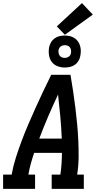

<svg xmlns="http://www.w3.org/2000/svg" viewBox="-27 -1217 647 1237"><path d="M-7 0V-92H48Q58 -148 75.5 -202.5Q93 -257 113 -310.5Q133 -364 156 -417.5Q179 -471 203 -524Q227 -577 252 -630Q277 -683 303 -735H427Q436 -683 444 -630Q452 -577 458.5 -524Q465 -471 470 -418Q475 -365 477.5 -311Q480 -257 479.5 -202Q479 -147 470 -92H513V0H306V-92H362Q367 -127 369.5 -162Q372 -197 372 -232H193Q181 -197 171.5 -162.5Q162 -128 156 -92H199V0ZM371 -324Q368 -396 361.5 -466.5Q355 -537 347 -608Q314 -538 283.5 -467Q253 -396 226 -324ZM390 -782Q365 -782 342.5 -791Q320 -800 306.5 -818Q293 -836 289 -860.5Q285 -885 289 -910Q292 -927 301 -943Q310 -959 324.5 -969.5Q339 -980 356 -984Q373 -988 390 -988Q407 -988 422.5 -984.5Q438 -981 451.5 -972.5Q465 -964 474 -952Q483 -940 488 -924.5Q493 -909 493.5 -893Q494 -877 491 -860Q489 -843 480 -827Q471 -811 456.5 -800.5Q442 -790 424.5 -786Q407 -782 390 -782ZM390 -844Q397 -844 403.5 -846Q410 -848 416 -852Q422 -856 425.5 -862Q429 -868 430 -875Q432 -885 430.5 -894.5Q429 -904 423.5 -911.5Q418 -919 409 -922.5Q400 -926 390 -926Q384 -926 377 -924Q370 -922 364.5 -918Q359 -914 355.5 -908Q352 -902 350 -895Q349 -885 350.5 -875.5Q352 -866 357.5 -858.5Q363 -851 371.5 -847.5Q380 -844 390 -844ZM391 -993 339 -1047 501 -1197 571 -1123Z"/></svg>

Font: Iosevka Curly Slab SmBdExObl
Style: Regular
Weight: 600
Width: 7
Italic angle: -9°
Monospace: yes
Designer: Belleve Invis
Foundry: Belleve Invis
Version: Version 11.1.0; ttfautohint (v1.8.3)